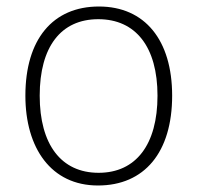

<svg xmlns="http://www.w3.org/2000/svg" viewBox="-20 -560 607 590"><path d="M281 10C424 10 509 -92 509 -266C509 -437 425 -540 284 -540C142 -540 58 -439 58 -266C58 -105 137 10 281 10ZM283 -29C168 -29 102 -116 102 -266C102 -416 167 -501 282 -501C397 -501 464 -416 464 -266C464 -116 398 -29 283 -29Z"/></svg>

Font: Kathrein 35 Thin
Style: Regular
Weight: 250
Designer: Lazydogs Typefoundry, based on Open Sans by Ascender Corporation
Foundry: Lazydogs Typefoundry
Version: Version 1.003;PS 001.003;hotconv 1.0.88;makeotf.lib2.5.64775